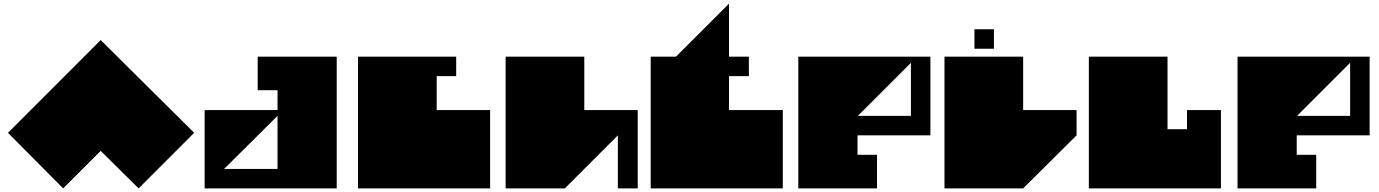

<svg xmlns="http://www.w3.org/2000/svg" viewBox="-20 -1044 7644 1064"><path d="M538 -822 1056 -308 748 0 538 -208 330 0 24 -308 538 -822Z M1222 -108H1518V-402ZM1114 0V-434H1518V-544H1408V-730H1846V0Z M1964 -730H2508V-622H2400V-434H2696V0H1964Z M2782 0V-730H3218V-434H3514V0H3404V-294L3110 0H2782Z M4020 -730H4130V-622H4020V-434H4318V0H3586V-730H3726L4020 -1024V-730Z M4734 -402H5028V-696ZM5136 -730V-294H4732V-186H4840V0H4404V-730Z M5380 -774V-882H5488V-774ZM5214 -730H5650V-434H5946V-294L5650 0H5214Z M6014 0V-730H6450V-328H6558V-434H6746V0Z M7168 -402H7462V-696ZM7570 -730V-294H7166V-186H7274V0H6838V-730Z"/></svg>

Font: El Pececito
Style: Regular
Weight: 400
Designer: deFharo
Foundry: deFharo
Version: El Pececito Version 1.000